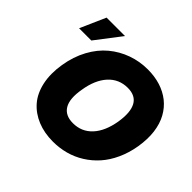

<svg xmlns="http://www.w3.org/2000/svg" viewBox="-186 -993 1213 1213"><g transform="rotate(45 420.5 -387.0)"><path d="M833.8 -350.9Q822.1 -281.2 795.1 -222.5Q768.1 -163.7 730.3 -121.3Q692.5 -78.8 644.9 -49Q597.3 -19.2 543.5 -4.6Q489.7 9.9 431.8 9.9Q354.8 9.9 292.6 -15.6Q230.5 -41.2 189.1 -88.8Q147.7 -136.4 131.7 -209.7Q115.8 -283 130.7 -373.6Q144.9 -460.6 182.7 -530.2Q220.5 -599.8 274.5 -644.7Q328.5 -689.6 394.9 -713.4Q461.3 -737.2 534.1 -737.2Q595.2 -737.2 647.2 -720.9Q699.2 -704.5 739.2 -672.8Q779.1 -641 804.7 -594.3Q830.3 -547.6 838.1 -486.5Q845.9 -425.4 833.8 -350.9ZM634.9 -373.6Q649.9 -468 622.9 -516.7Q595.9 -565.3 527 -565.3Q448.5 -565.3 397 -508.9Q345.5 -452.4 329.5 -350.9Q312.9 -257.1 341.3 -209.5Q369.7 -161.9 438.9 -161.9Q516.3 -161.9 567.1 -217Q617.9 -272 634.9 -373.6ZM42.6 -613.6 117.9 -784.1H282.7L152 -613.6Z"/></g></svg>

Font: Karasuma Gothic
Style: Italic
Weight: 900
Italic angle: -9.39999°
Designer: Rasmus Andersson / Ryoko Nishizuka
Foundry: Genbu
Version: Version 1.00